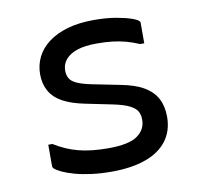

<svg xmlns="http://www.w3.org/2000/svg" viewBox="-66 -611 732 690"><g transform="rotate(-10 300.0 -266.0)"><path d="M291 -77Q366 -77 397 -99Q428 -121 428 -157Q428 -176 420.5 -188.5Q413 -201 393 -211Q373 -221 335 -229L237 -249Q187 -259 156 -276Q125 -293 110 -319.5Q95 -346 95 -381Q95 -415 109.5 -444Q124 -473 152.5 -494.5Q181 -516 222.5 -528Q264 -540 319 -540Q364 -540 398.5 -534Q433 -528 454.5 -520.5Q476 -513 480 -507Q482 -506 482.5 -504.5Q483 -503 483 -502Q483 -501 483 -499V-426H468Q442 -437 419.5 -443Q397 -449 372 -452Q347 -455 314 -455Q272 -455 244 -446Q216 -437 201 -419.5Q186 -402 186 -379Q186 -362 193 -350Q200 -338 218.5 -329.5Q237 -321 271 -314L371 -294Q425 -284 457 -265Q489 -246 503.5 -218Q518 -190 518 -152Q518 -101 491 -65Q464 -29 412.5 -10.5Q361 8 288 8Q249 8 214.5 3.5Q180 -1 153.5 -8.5Q127 -16 109 -24.5Q91 -33 83 -41Q82 -43 81 -44.5Q80 -46 80 -48V-127H95Q116 -114 137.5 -104.5Q159 -95 182 -89Q205 -83 232 -80Q259 -77 291 -77Z"/></g></svg>

Font: Code D OnePiece
Style: Regular
Weight: 400
Version: Version 1.085; ttfautohint (v1.8.4.7-5d5b);Nerd Fonts 3.0.2